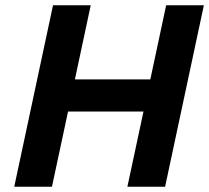

<svg xmlns="http://www.w3.org/2000/svg" viewBox="-20 -708 793 728"><path d="M34 0 181 -688H324L264 -407H550L610 -688H753L606 0H463L524 -285H238L177 0Z"/></svg>

Font: Saira SemiBold
Style: Italic
Weight: 600
Italic angle: -12°
Designer: Hector Gatti with collaboration of the Omnibus-Type team
Foundry: Omnibus-Type
Version: Version 1.100; ttfautohint (v1.8.3)